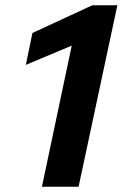

<svg xmlns="http://www.w3.org/2000/svg" viewBox="-20 -708 484 728"><path d="M139 0 252 -535 78 -462 103 -583 330 -688H425L278 0Z"/></svg>

Font: Saira Expanded SemiBold
Style: Italic
Weight: 600
Width: 7
Italic angle: -12°
Designer: Hector Gatti with collaboration of the Omnibus-Type team
Foundry: Omnibus-Type
Version: Version 1.101